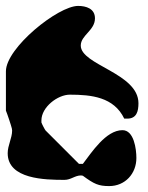

<svg xmlns="http://www.w3.org/2000/svg" viewBox="-27 -594 501 649"><path d="M253 0C291 28 306 35 342 35C396 35 434 -7 434 -60C434 -90 426 -154 387 -154C331 -154 283 -79 253 -40H240L127 -153C125 -155 115 -174 113 -180V-187C113 -232 168 -274 209 -274C282 -274 358 -266 393 -193H403C435 -193 441 -218 441 -245C441 -347 246 -374 246 -440C246 -475 294 -491 294 -532C294 -565 264 -574 237 -574C169 -574 -7 -432 -7 -353V-220C-3 -211 11 -169 13 -160C13 -160 14 -155 14 -153C14 -127 -1 -103 -1 -76C-1 12 126 14 191 14C213 14 226 -1 247 -1C248 -1 252 0 253 0Z"/></svg>

Font: Charger
Style: Overspray
Weight: 400
Designer: Jasper
Foundry: Cannot Into Space Fonts
Version: Version 0.980